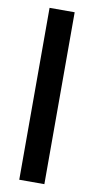

<svg xmlns="http://www.w3.org/2000/svg" viewBox="-87 -798 410 836"><g transform="rotate(10 117.5 -380.0)"><path d="M173 0H62V-760H173Z"/></g></svg>

Font: Noto Sans Kannada ExtraCondensed SemiBold
Style: Regular
Weight: 600
Width: 2
Designer: Jelle Bosma - Monotype Design Team
Foundry: Monotype Imaging Inc.
Version: Version 2.005; ttfautohint (v1.8.4.7-5d5b)